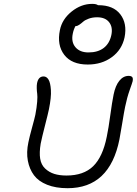

<svg xmlns="http://www.w3.org/2000/svg" viewBox="-20 -1049 712 1000"><path d="M437 -712.9Q353.5 -712.9 314.7 -763.4Q275.9 -814 292 -892.1Q303.2 -948.7 353 -988.8Q402.8 -1028.8 460 -1028.8Q481.9 -1028.8 490.2 -1022H492.2Q570.3 -1022 606.7 -974.4Q643.1 -926.8 628.9 -855Q615.2 -790 562.7 -751.5Q510.3 -712.9 437 -712.9ZM358.9 -873Q350.1 -829.6 373.3 -802.7Q396.5 -775.9 440.9 -775.9Q489.7 -775.9 520.3 -799.3Q550.8 -822.8 560.1 -867.2Q568.4 -907.7 548.3 -933.3Q528.3 -959 485.8 -959Q461.9 -959 442.4 -951.9Q422.9 -944.8 413.1 -936Q403.3 -927.2 393.1 -920.2Q382.8 -913.1 375 -913.1H373Q363.3 -895.5 358.9 -873ZM332 -68.8Q270.5 -68.8 225.6 -86.7Q180.7 -104.5 157 -136.2Q133.3 -168 125 -211.9Q116.7 -255.9 127.9 -308.1Q133.8 -336.9 147.2 -385.5Q160.6 -434.1 164.1 -451.2Q171.4 -489.7 173.6 -518.8Q175.8 -547.9 173.8 -560.3Q171.9 -572.8 171.4 -588.4Q170.9 -604 172.9 -615.2Q179.7 -650.9 207 -650.9Q222.7 -650.9 232.7 -634.5Q242.7 -618.2 245.1 -580.3Q247.6 -542.5 234.9 -480Q230.5 -458.5 214.4 -395.5Q198.2 -332.5 191.9 -300.8Q184.1 -254.4 189.2 -222.7Q194.3 -190.9 214.8 -171.4Q235.4 -151.9 262.7 -143.3Q290 -134.8 326.2 -134.8Q415.5 -134.8 465.3 -183.3Q515.1 -231.9 536.1 -336.9Q545.4 -381.3 554.4 -448.7Q563.5 -516.1 571.8 -557.1Q581.1 -603 601.6 -628.4Q622.1 -653.8 649.9 -653.8Q663.1 -653.8 668.5 -647.7Q673.8 -641.6 670.9 -626Q669.4 -619.1 655.5 -580.1Q641.6 -541 631.8 -493.2Q626 -465.3 616.7 -407.7Q607.4 -350.1 602.1 -323.2Q551.3 -68.8 332 -68.8Z"/></svg>

Font: Shantell Sans Irregular Bouncy
Style: Italic
Weight: 300
Italic angle: -11.31°
Designer: Stephen Nixon, Anya Danilova, Shantell Martin
Foundry: Arrow Type
Version: Version 1.006;[9816181b4]